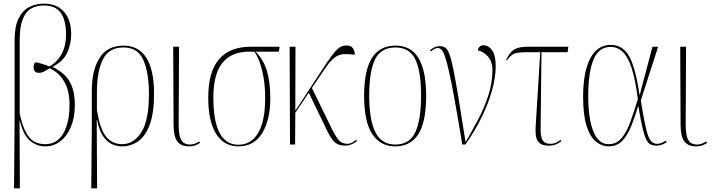

<svg xmlns="http://www.w3.org/2000/svg" viewBox="-20 -792 3901 1052"><path d="M57 240 60 -146V-572Q60 -648 82 -691.5Q104 -735 140.5 -753.5Q177 -772 221 -772Q292 -772 331 -727Q370 -682 370 -605Q370 -553 349 -505Q328 -457 270 -427V-425Q304 -408 331 -383.5Q358 -359 374 -319Q390 -279 390 -216Q390 -148 368.5 -97Q347 -46 310.5 -18Q274 10 227 10Q183 10 146 -19.5Q109 -49 89 -129H87L89 240ZM227 -2Q294 -2 327.5 -62Q361 -122 361 -219Q361 -295 331.5 -345.5Q302 -396 251 -418Q242 -412 226 -402.5Q210 -393 194 -393Q181 -392 172.5 -400Q164 -408 164 -424Q164 -429 165.5 -436.5Q167 -444 174 -451Q188 -449 209.5 -442.5Q231 -436 251 -428Q294 -452 318 -497Q342 -542 342 -602Q342 -649 331 -685Q320 -721 293.5 -741.5Q267 -762 220 -762Q179 -762 149.5 -744.5Q120 -727 104 -685.5Q88 -644 88 -572V-169Q103 -100 124 -63.5Q145 -27 171 -14.5Q197 -2 227 -2Z M480 240 483 -88V-295Q483 -407 525.5 -474.5Q568 -542 657 -542Q739 -542 781.5 -476Q824 -410 824 -279Q824 -173 800.5 -109.5Q777 -46 737 -18Q697 10 648 10Q621 10 594 -2Q567 -14 545 -45.5Q523 -77 512 -135H510L512 240ZM649 -2Q712 -2 754 -66.5Q796 -131 796 -277Q796 -394 765.5 -463Q735 -532 657 -532Q576 -532 543.5 -466Q511 -400 511 -287V-190Q528 -83 562 -42.5Q596 -2 649 -2Z M1017 10Q971 10 951 -18Q931 -46 931 -110L929 -536H961L959 -108Q959 -81 963 -56Q967 -31 980 -15.5Q993 0 1023 0Q1044 0 1071 -17L1076 -9Q1050 10 1017 10Z M1287 10Q1206 10 1163.5 -59.5Q1121 -129 1121 -256Q1121 -399 1180 -467.5Q1239 -536 1355 -536H1512L1508 -509H1380Q1423 -467 1442 -405Q1461 -343 1461 -253Q1461 -135 1416.5 -62.5Q1372 10 1287 10ZM1286 1Q1357 1 1395 -64.5Q1433 -130 1433 -256Q1433 -335 1417 -402.5Q1401 -470 1374 -509H1346Q1248 -509 1198.5 -447.5Q1149 -386 1149 -258Q1149 1 1286 1Z M1569 0 1567 -536H1599L1598 -185L1757 -428Q1799 -492 1823.5 -517.5Q1848 -543 1877 -543Q1904 -543 1914 -527.5Q1924 -512 1924 -492Q1888 -497 1862.5 -495.5Q1837 -494 1812.5 -475.5Q1788 -457 1757 -411L1689 -310L1787 -109Q1815 -50 1833.5 -27Q1852 -4 1884 -4Q1897 -4 1908 -10Q1919 -16 1931 -26L1936 -19Q1904 6 1874 6Q1847 6 1829.5 -2.5Q1812 -11 1797.5 -31.5Q1783 -52 1767 -87L1672 -284L1598 -174L1597 0Z M2145 10Q2065 10 2020 -57Q1975 -124 1975 -267Q1975 -406 2017.5 -474Q2060 -542 2148 -542Q2315 -542 2315 -267Q2315 -123 2272 -56.5Q2229 10 2145 10ZM2146 0Q2224 0 2255.5 -67.5Q2287 -135 2287 -267Q2287 -404 2255 -468Q2223 -532 2147 -532Q2068 -532 2035.5 -467.5Q2003 -403 2003 -267Q2003 -133 2037.5 -66.5Q2072 0 2146 0Z M2513 0Q2489 -146 2471.5 -242.5Q2454 -339 2441 -396.5Q2428 -454 2418 -482.5Q2408 -511 2398.5 -520Q2389 -529 2378 -529Q2370 -529 2360 -523.5Q2350 -518 2341 -510L2336 -517Q2346 -525 2358.5 -532Q2371 -539 2390 -539Q2407 -539 2419.5 -531Q2432 -523 2442.5 -495Q2453 -467 2464.5 -410Q2476 -353 2492 -256.5Q2508 -160 2531 -13Q2562 -67 2596.5 -131Q2631 -195 2654.5 -265.5Q2678 -336 2678 -408Q2678 -456 2653 -483Q2628 -510 2598 -516Q2600 -529 2608.5 -536.5Q2617 -544 2628 -544Q2657 -544 2676.5 -516Q2696 -488 2696 -429Q2696 -368 2675.5 -295Q2655 -222 2617.5 -146.5Q2580 -71 2530 0Z M2986 6Q2950 6 2934.5 -9.5Q2919 -25 2916 -49.5Q2913 -74 2915 -100L2940 -506H2867Q2833 -506 2814 -502.5Q2795 -499 2783 -489.5Q2771 -480 2758 -462L2753 -465Q2765 -487 2777 -502.5Q2789 -518 2811 -527Q2833 -536 2873 -536H3094L3090 -506H2947L2942 -92Q2941 -42 2953.5 -23Q2966 -4 2995 -4Q3015 -4 3029 -11.5Q3043 -19 3051 -26L3056 -19Q3042 -7 3025.5 -0.5Q3009 6 2986 6Z M3314 10Q3278 10 3246 -15.5Q3214 -41 3194.5 -100.5Q3175 -160 3175 -262Q3175 -396 3213.5 -471Q3252 -546 3327 -546Q3393 -546 3428 -482Q3463 -418 3484 -272H3485L3555 -536H3586L3491 -241Q3504 -163 3513.5 -116Q3523 -69 3532.5 -45Q3542 -21 3554 -12.5Q3566 -4 3582 -4Q3594 -4 3606.5 -9.5Q3619 -15 3629 -21L3633 -13Q3621 -5 3607.5 0.5Q3594 6 3578 6Q3559 6 3545 -0.5Q3531 -7 3520.5 -28.5Q3510 -50 3500 -93Q3490 -136 3478 -209H3476Q3459 -152 3439 -102Q3419 -52 3390 -21Q3361 10 3314 10ZM3314 -2Q3359 -2 3387 -36.5Q3415 -71 3435 -127.5Q3455 -184 3475 -249Q3461 -359 3440 -421.5Q3419 -484 3390.5 -509.5Q3362 -535 3326 -535Q3260 -535 3231.5 -464.5Q3203 -394 3203 -268Q3203 -140 3231.5 -71Q3260 -2 3314 -2Z M3795 10Q3749 10 3729 -18Q3709 -46 3709 -110L3707 -536H3739L3737 -108Q3737 -81 3741 -56Q3745 -31 3758 -15.5Q3771 0 3801 0Q3822 0 3849 -17L3854 -9Q3828 10 3795 10Z"/></svg>

Font: Noto Serif Display Condensed Thin
Style: Regular
Weight: 100
Width: 3
Designer: Monotype Design Team
Foundry: Monotype Imaging Inc.
Version: Version 2.009